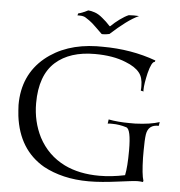

<svg xmlns="http://www.w3.org/2000/svg" viewBox="-57 -895 890 951"><g transform="rotate(5 388.0 -419.5)"><path d="M345 -841Q353 -841 373.5 -835Q394 -829 416 -810Q427 -801 435.5 -793Q444 -785 454 -774Q456 -772 457 -772Q458 -772 460 -774Q478 -792 502 -809.5Q526 -827 545 -835Q548 -835 555 -835.5Q562 -836 570 -836Q579 -836 587 -835.5Q595 -835 596 -835Q567 -822 531.5 -795.5Q496 -769 458 -734Q450 -732 441 -731Q432 -730 426 -730Q420 -730 419 -731L386 -763Q367 -782 352.5 -792Q338 -802 333 -805Q322 -812 303 -812H292L295 -822Q305 -824 317 -829Q329 -834 339 -839Q341 -841 345 -841ZM419 2Q352 2 295.5 -11.5Q239 -25 193 -50Q65 -124 44 -290Q43 -304 41.5 -318Q40 -332 40 -345Q40 -494 146 -582Q246 -664 400 -668H430Q573 -668 696 -623L694 -616Q678 -616 663 -557Q657 -531 653.5 -509.5Q650 -488 650 -471Q650 -467 651 -465L637 -468Q638 -474 638 -480Q638 -486 638 -491Q638 -534 619 -557Q598 -584 549 -603Q486 -629 395 -629Q271 -629 200 -566Q126 -500 126 -361Q126 -270 165 -193Q210 -108 295 -66Q369 -30 469 -30Q529 -30 596 -44Q605 -86 605 -168Q605 -274 581 -281Q546 -292 511 -292Q505 -292 499 -292Q493 -292 488 -291L491 -312Q538 -303 596 -303H624Q699 -306 744 -321L741 -302Q689 -304 681 -254Q679 -240 678 -220Q677 -200 677 -174V-138Q679 -54 689 -24L687 -18Q680 -19 674 -19.5Q668 -20 660 -20Q650 -20 624.5 -17Q599 -14 561 -9Q523 -4 487 -1Q451 2 419 2Z"/></g></svg>

Font: Gideon Roman
Style: Regular
Weight: 400
Designer: Robert E. Leuschke
Foundry: Robert E. Leuschke
Version: Version 2.010